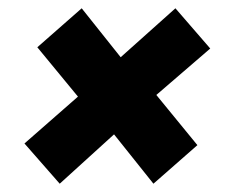

<svg xmlns="http://www.w3.org/2000/svg" viewBox="-20 -538 555 463"><path d="M403 -518 271 -400 177 -518 70 -424 168 -305 39 -192 124 -95 255 -214 350 -95 456 -188 357 -309 487 -421Z"/></svg>

Font: Fira Sans ExtraBold
Style: Italic
Weight: 800
Italic angle: -8°
Designer: bBox Type GmbH & Carrois Corporate GbR & Edenspiekermann AG
Foundry: bBox Type GmbH & Carrois Corporate GbR & Edenspiekermann AG
Version: Version 4.301;PS 004.301;hotconv 1.0.88;makeotf.lib2.5.64775